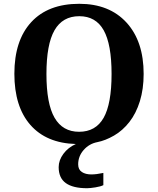

<svg xmlns="http://www.w3.org/2000/svg" viewBox="-20 -745 827 1005"><path d="M377 8.8Q222.7 4.4 138.9 -91.3Q55.2 -187 55.2 -358.9Q55.2 -533.2 143.6 -629.2Q231.9 -725.1 395 -725.1Q552.2 -725.1 642.1 -627Q731.9 -528.8 731.9 -357.9Q731.9 -279.3 712.2 -215.3Q692.4 -151.4 657.2 -106.4Q622.1 -61.5 576.9 -35.4Q531.7 -9.3 489.3 -1Q446.8 7.3 418 40Q389.2 72.8 389.2 115.2Q389.2 142.6 408.4 155.3Q427.7 168 458 168Q471.7 168 487.3 166Q502.9 164.1 521 160.2V224.1Q506.8 231.4 479 235.8Q451.2 240.2 436 240.2Q361.8 240.2 324.5 213.4Q287.1 186.5 287.1 129.9Q287.1 93.8 311.8 60.3Q336.4 26.9 377 8.8ZM394 -55.2Q481 -55.2 522.5 -128.4Q564 -201.7 564 -357.9Q564 -513.2 522.7 -586.7Q481.4 -660.2 395 -660.2Q307.6 -660.2 265.4 -586.7Q223.1 -513.2 223.1 -357.9Q223.1 -202.1 265.6 -128.7Q308.1 -55.2 394 -55.2Z"/></svg>

Font: Droid Serif
Style: Bold
Weight: 700
Designer: Monotype Design team
Foundry: Monotype Imaging Inc.
Version: Version 1.03